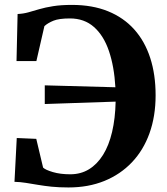

<svg xmlns="http://www.w3.org/2000/svg" viewBox="-20 -772 699 802"><path d="M266 11Q226.5 11 195.2 7.8Q164 4.5 137.8 0Q111.5 -4.5 87.8 -8.2Q64 -12 40.5 -12.5L50 -195.5L131.5 -192L160 -72Q169.5 -62.5 200.8 -53.2Q232 -44 273.5 -44Q317.5 -44 351.8 -65Q386 -86 410.5 -125.2Q435 -164.5 448.2 -220.8Q461.5 -277 463 -347.5L167 -337.5V-415.5L462 -407.5Q457 -494.5 435 -559Q413 -623.5 372.5 -659.2Q332 -695 272 -695Q226.5 -695 203.2 -685.5Q180 -676 165.5 -663L132 -517H49L53.5 -713.5Q77 -714.5 98.5 -720.5Q120 -726.5 144.5 -733.8Q169 -741 201.8 -746.2Q234.5 -751.5 280.5 -751.5Q366 -751.5 431.2 -725Q496.5 -698.5 540.8 -649Q585 -599.5 607.5 -530Q630 -460.5 630 -374Q630 -286.5 604.5 -215.5Q579 -144.5 531 -94Q483 -43.5 416 -16.2Q349 11 266 11Z"/></svg>

Font: Merriweather 48pt
Style: Bold
Weight: 700
Version: Version 2.100